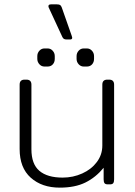

<svg xmlns="http://www.w3.org/2000/svg" viewBox="-20 -845 618 880"><path d="M266 -675 204 -809Q202 -812 202 -817Q202 -825 214 -825H241Q251 -825 255.5 -822Q260 -819 263 -811L309 -680L311 -672Q311 -664 301 -664H286Q278 -664 273.5 -666.5Q269 -669 266 -675ZM151 -575V-588Q151 -602 160.5 -612.5Q170 -623 184 -623H198Q212 -623 221.5 -612.5Q231 -602 231 -588V-575Q231 -560 222 -550Q213 -540 198 -540H184Q170 -540 160.5 -550.5Q151 -561 151 -575ZM331 -575V-588Q331 -602 340.5 -612.5Q350 -623 364 -623H378Q392 -623 401.5 -612.5Q411 -602 411 -588V-575Q411 -560 402 -550Q393 -540 378 -540H364Q350 -540 340.5 -550.5Q331 -561 331 -575ZM70 -162V-457Q70 -480 93 -480H101Q124 -480 124 -457V-161Q124 -93 160.5 -62Q197 -31 267 -31Q315 -31 357 -50Q399 -69 424 -102.5Q449 -136 449 -178V-457Q449 -480 472 -480H480Q503 -480 503 -457V-23Q503 -11 499 -5.5Q495 0 484 0H474Q463 0 459 -5.5Q455 -11 455 -23V-76Q419 -32 371.5 -8.5Q324 15 254 15Q172 15 121 -30.5Q70 -76 70 -162Z"/></svg>

Font: Mitr ExtraLight
Style: Regular
Weight: 250
Designer: Thanarat Vachiruckul
Foundry: Cadson Demak Co.,Ltd.
Version: Version 1.000